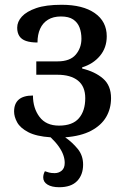

<svg xmlns="http://www.w3.org/2000/svg" viewBox="-20 -566 537 804"><path d="M228 218Q197 218 179 207Q161 196 161 177Q161 164 168 151Q176 154 185.5 156.5Q195 159 209 159Q226 159 238.5 148.5Q251 138 251 116Q251 100 245 83Q239 66 226 47.5Q213 29 192 9Q132 5 98.5 -12.5Q65 -30 52 -53.5Q39 -77 39 -99Q39 -132 58.5 -149Q78 -166 118 -166Q118 -113 145.5 -76.5Q173 -40 227 -40Q284 -40 310.5 -71Q337 -102 337 -155Q337 -204 306.5 -228.5Q276 -253 220 -253H132V-309H221Q273 -309 297 -337Q321 -365 321 -404Q321 -430 313 -451Q305 -472 286.5 -484.5Q268 -497 235 -497Q203 -497 181 -483.5Q159 -470 148 -445.5Q137 -421 137 -388Q108 -388 89 -394.5Q70 -401 61 -415Q52 -429 52 -450Q52 -475 71.5 -496.5Q91 -518 131.5 -532Q172 -546 238 -546Q327 -546 377 -511Q427 -476 427 -414Q427 -366 398.5 -332Q370 -298 324 -284V-279Q378 -266 411.5 -237Q445 -208 445 -155Q445 -111 424.5 -76Q404 -41 361.5 -18.5Q319 4 253 9Q283 30 305.5 57.5Q328 85 328 123Q328 166 303 192Q278 218 228 218Z"/></svg>

Font: ET Text
Style: Regular
Weight: 470
Designer: Monotype Design Team
Foundry: Monotype Imaging Inc.
Version: Version 2.009